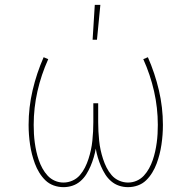

<svg xmlns="http://www.w3.org/2000/svg" viewBox="-20 -764 790 792"><path d="M242 8Q221 8 201.5 1Q182 -6 167.5 -20Q153 -34 142 -52Q131 -70 124 -89Q117 -108 112 -127.5Q107 -147 104 -167.5Q101 -188 99.5 -208Q98 -228 98 -249Q98 -321 114.5 -391.5Q131 -462 160 -528L179 -520Q150 -456 134.5 -387.5Q119 -319 119 -249Q119 -230 120 -212Q121 -194 123.5 -175.5Q126 -157 130 -139Q134 -121 140 -103.5Q146 -86 155 -69.5Q164 -53 176.5 -39.5Q189 -26 206 -18.5Q223 -11 242 -11Q261 -11 279 -19Q297 -27 309.5 -41.5Q322 -56 330.5 -73Q339 -90 345 -108.5Q351 -127 355 -145.5Q359 -164 361 -183.5Q363 -203 364 -222Q365 -241 365 -260V-338H385V-260Q385 -241 386 -222Q387 -203 389 -183.5Q391 -164 395 -145.5Q399 -127 405 -108.5Q411 -90 419.5 -73Q428 -56 440.5 -41.5Q453 -27 471 -19Q489 -11 508 -11Q527 -11 544 -18.5Q561 -26 573.5 -39.5Q586 -53 595 -69.5Q604 -86 610 -103.5Q616 -121 620 -139Q624 -157 626.5 -175.5Q629 -194 630 -212Q631 -230 631 -249Q631 -319 615.5 -387.5Q600 -456 571 -520L590 -528Q619 -462 635.5 -391.5Q652 -321 652 -249Q652 -228 650.5 -208Q649 -188 646 -167.5Q643 -147 638 -127.5Q633 -108 626 -89Q619 -70 608 -52Q597 -34 582.5 -20Q568 -6 548.5 1Q529 8 508 8Q489 8 471 2Q453 -4 438.5 -16.5Q424 -29 414 -45Q404 -61 396.5 -78.5Q389 -96 383.5 -114.5Q378 -133 375 -151Q372 -133 366.5 -114.5Q361 -96 353.5 -78.5Q346 -61 336 -45Q326 -29 311.5 -16.5Q297 -4 279 2Q261 8 242 8ZM362 -600 371 -744H394L380 -600Z"/></svg>

Font: Iosevka Etoile Thin
Style: Regular
Weight: 100
Designer: Belleve Invis
Foundry: Belleve Invis
Version: Version 22.1.2; ttfautohint (v1.8.4)